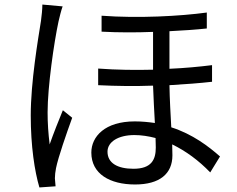

<svg xmlns="http://www.w3.org/2000/svg" viewBox="-20 -786 1040 843"><path d="M255 -758 166 -766C166 -745 163 -718 160 -695C147 -613 115 -426 115 -279C115 -144 132 -34 153 37L224 32C223 21 222 7 221 -3C221 -15 223 -34 226 -48C236 -97 272 -200 297 -269L256 -302C239 -261 214 -198 198 -152C192 -201 189 -245 189 -293C189 -405 217 -599 237 -692C241 -710 249 -742 255 -758ZM663 -180 664 -138C664 -85 645 -45 566 -45C496 -45 452 -70 452 -120C452 -163 499 -193 570 -193C601 -193 632 -188 663 -180ZM426 -717V-647C500 -643 578 -643 652 -646V-480C574 -478 492 -479 411 -485V-412C491 -408 574 -407 652 -410C654 -357 657 -297 660 -246C632 -250 603 -253 572 -253C440 -253 381 -186 381 -116C381 -22 463 24 573 24C681 24 737 -23 737 -104L736 -152C796 -123 853 -81 903 -29L946 -99C896 -143 826 -197 732 -227C729 -285 725 -349 724 -412C794 -416 858 -421 911 -427V-500C855 -493 792 -487 724 -484V-649C786 -652 842 -656 888 -661V-731C771 -715 587 -705 426 -717Z"/></svg>

Font: Noto Sans Mono CJK SC
Style: Regular
Weight: 400
Designer: Ryoko NISHIZUKA 西塚涼子 (kana, bopomofo & ideographs); Paul D. Hunt (Latin, Greek & Cyrillic); Sandoll Communications 산돌커뮤니
Foundry: Adobe
Version: Version 2.004;hotconv 1.0.118;makeotfexe 2.5.65603